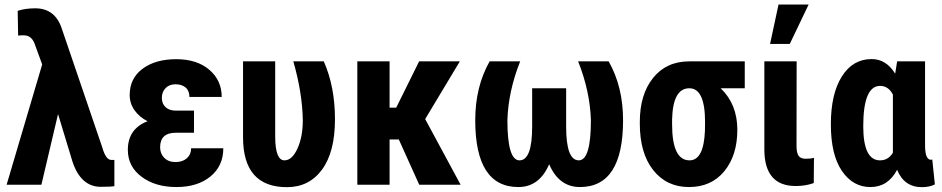

<svg xmlns="http://www.w3.org/2000/svg" viewBox="-20 -791 4035 822"><path d="M130.9 -755.4Q214.8 -755.4 243.7 -670.9L418 -159.7Q432.6 -107.9 455.1 -106.4H469.7V5.9Q455.1 8.8 411.6 8.8Q325.7 8.8 290 -100.1L228.5 -302.7L157.2 0H8.3L160.6 -515.1L130.9 -596.2Q117.7 -639.6 83 -639.6H71.3L57.6 -638.7L55.7 -744.6Q87.9 -755.4 130.9 -755.4Z M527.3 -149.4Q527.3 -239.3 611.8 -272Q576.7 -289.6 555.9 -319.1Q535.2 -348.6 535.2 -383.8Q535.2 -455.6 590.3 -496.6Q645.5 -537.6 734.4 -537.6Q823.2 -537.6 876.2 -492.2Q929.2 -446.8 929.2 -376H791Q791 -402.3 774.7 -416.3Q758.3 -430.2 731.4 -430.2Q704.6 -430.2 688.7 -413.6Q672.9 -397 672.9 -372.1Q672.9 -347.2 688.7 -332.3Q704.6 -317.4 732.4 -317.4H810.5V-222.7H732.9Q665.5 -222.7 665.5 -160.2Q665.5 -133.3 683.3 -115.2Q701.2 -97.2 731.4 -97.2Q761.7 -97.2 780 -113.5Q798.3 -129.9 798.3 -156.2H936Q936 -80.6 880.9 -35.4Q825.7 9.8 735.4 9.8Q645 9.8 586.2 -34.2Q527.3 -78.1 527.3 -149.4Z M1158.2 -528.3V-207.5Q1158.2 -104.5 1197.8 -104.5Q1230.5 -104.5 1253.4 -154.8Q1276.4 -205.1 1276.4 -276.4Q1274.4 -393.6 1235.8 -528.3H1366.2Q1414.1 -419.9 1414.1 -280.3Q1414.1 -140.6 1358.9 -65.2Q1303.7 10.3 1208.5 10.3Q1021.5 10.3 1020.5 -201.2V-528.3Z M1647.9 -193.8V0H1509.8V-528.3H1647.9V-330.1H1676.3L1774.4 -528.3H1948.7L1800.3 -281.2L1952.1 0H1774.9L1687.5 -193.8Z M2199.2 9.8Q2014.6 9.8 2014.6 -276.4Q2014.6 -419.4 2076.2 -528.3H2207Q2156.2 -400.9 2152.3 -276.4Q2152.3 -104.5 2204.1 -104.5Q2258.3 -104.5 2258.3 -249V-413.1H2403.8V-248.5Q2403.8 -104.5 2458 -104.5Q2509.8 -104.5 2509.8 -276.4Q2505.9 -400.9 2455.1 -528.3H2585.9Q2647.5 -419.4 2647.5 -276.4Q2647.5 9.8 2462.9 9.8Q2373 9.8 2331.1 -87.9Q2289.1 9.8 2199.2 9.8Z M2931.2 -413.1Q2860.4 -413.1 2857.4 -279.3V-258.8Q2857.4 -104.5 2932.1 -104.5Q2992.7 -104.5 2998 -230.5L2998.5 -269Q2998.5 -413.1 2931.2 -413.1ZM3168.5 -413.1H3065.4Q3136.7 -344.7 3136.7 -235.4Q3136.7 -126 3081.1 -58.1Q3025.4 9.8 2929.7 9.8Q2834 9.8 2776.6 -62.7Q2719.2 -135.3 2719.2 -261.7V-269Q2719.2 -386.7 2776.1 -457.5Q2833 -528.3 2931.2 -528.3L2931.6 -527.8V-528.3H3168.5Z M3464.8 -115.2 3463.9 -7.3Q3429.2 5.4 3386.7 5.4Q3253.4 5.4 3252.4 -148.9V-528.3H3390.6L3390.1 -166Q3390.1 -136.7 3398.9 -124Q3407.7 -111.3 3429.2 -111.3Q3450.7 -111.3 3464.8 -115.2ZM3313 -771.5H3441.9L3361.3 -603H3276.9Z M3748 -423.3Q3675.8 -423.3 3675.8 -250.5Q3675.8 -104.5 3747.6 -104.5Q3783.2 -104.5 3802.7 -137.2V-386.2Q3783.2 -423.3 3748 -423.3ZM3940.4 -528.3V-164.6Q3941.4 -106.9 3965.8 -106.9Q3969.2 -106.9 3971.2 -108.9L3982.4 -1.5Q3959 10.3 3926.8 10.3Q3851.1 10.3 3820.8 -64Q3781.7 9.8 3706.5 9.8Q3631.3 9.8 3584.2 -59.6Q3537.1 -128.9 3537.1 -258.8Q3537.1 -388.7 3584 -463.4Q3630.9 -538.1 3711.9 -538.1Q3773.9 -538.1 3812.5 -475.6L3820.8 -528.3Z"/></svg>

Font: RobotoCondensed-Bold
Style: Bold
Weight: 700
Designer: Google
Version: Version 2.001240; 2014